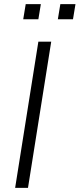

<svg xmlns="http://www.w3.org/2000/svg" viewBox="-20 -906 384 926"><path d="M53 0 165 -705H227L115 0ZM259 -813 271 -886H344L332 -813ZM92 -813 104 -886H177L165 -813Z"/></svg>

Font: Mulish ExtraLight Light
Style: Italic
Weight: 300
Italic angle: -9°
Version: Version 3.603